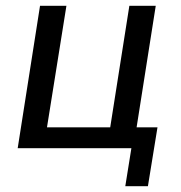

<svg xmlns="http://www.w3.org/2000/svg" viewBox="-20 -511 623 662"><path d="M412 131 433 0H41L118 -491H209L142 -72H360L426 -491H517L451 -72H523L490 131Z"/></svg>

Font: Nunito Sans 10pt SemiCondensed Medium
Style: Italic
Weight: 500
Width: 4
Italic angle: -9°
Designer: Vernon Adams
Foundry: Vernon Adams
Version: Version 3.101;gftools[0.9.27]